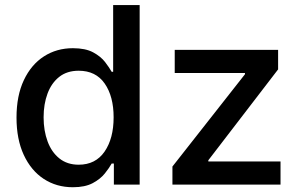

<svg xmlns="http://www.w3.org/2000/svg" viewBox="-20 -748 1217 778"><path d="M275.4 10.7Q209 10.7 157.5 -22.9Q106 -56.6 76.4 -120.1Q46.9 -183.6 46.9 -271.5Q46.9 -360.4 76.7 -423.3Q106.4 -486.3 158 -519.5Q209.5 -552.7 275.4 -552.7Q326.2 -552.7 357.4 -535.9Q388.7 -519 406 -496.3Q423.3 -473.6 432.6 -457H438.5V-727.5H545.9V0H441.4V-85.4H432.6Q422.9 -67.9 405 -45.4Q387.2 -22.9 356 -6.1Q324.7 10.7 275.4 10.7ZM298.8 -80.6Q367.2 -80.6 403.8 -133.8Q440.4 -187 440.4 -272.5Q440.4 -357.4 404.3 -409.4Q368.2 -461.4 298.8 -461.4Q251.5 -461.4 220 -436.5Q188.5 -411.6 172.6 -368.9Q156.7 -326.2 156.7 -272.5Q156.7 -218.3 172.9 -174.8Q189 -131.3 220.7 -106Q252.4 -80.6 298.8 -80.6ZM678.7 0V-73.2L972.7 -447.3V-452.1H688V-545.9H1106.9V-466.8L824.2 -98.6V-93.8H1116.7V0Z"/></svg>

Font: Inter Medium
Style: Regular
Weight: 500
Designer: Rasmus Andersson
Foundry: rsms
Version: Version 4.001;git-9221beed3